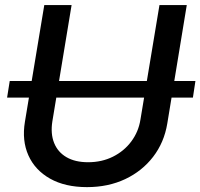

<svg xmlns="http://www.w3.org/2000/svg" viewBox="-20 -748 813 779"><path d="M772.9 -419.4 762.7 -352.1H8.8L19.5 -419.4ZM333 11.2Q244.1 11.2 183.1 -23.2Q122.1 -57.6 95.2 -117.7Q68.4 -177.7 81.1 -253.9L159.7 -727.5H270.5L192.4 -255.4Q184.6 -205.6 199.5 -168.2Q214.4 -130.9 249.5 -110.4Q284.7 -89.8 337.4 -89.8Q393.1 -89.8 438.2 -112.3Q483.4 -134.8 512.7 -174.1Q542 -213.4 549.8 -262.7L627 -727.5H737.8L658.7 -246.6Q646 -169.9 601.3 -111.8Q556.6 -53.7 487.8 -21.2Q418.9 11.2 333 11.2Z"/></svg>

Font: Inter 16pt Medium
Style: Italic
Weight: 500
Italic angle: -9.3988°
Version: Version 4.001;git-66647c0bb